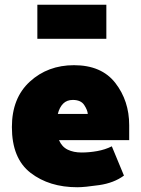

<svg xmlns="http://www.w3.org/2000/svg" viewBox="-20 -776 593 807"><path d="M137 -756H427V-613H137ZM30 -242Q30 -364 105.5 -433Q181 -502 291 -502Q407 -502 465 -427Q523 -352 523 -250V-187H228Q240 -159 264.5 -147Q289 -135 323 -135Q355 -135 388.5 -141Q422 -147 450 -161L501 -38Q459 -7 397 2Q335 11 305 11Q187 11 108.5 -49.5Q30 -110 30 -242ZM349 -297Q348 -313 334 -334.5Q320 -356 286 -356Q261 -356 245.5 -340.5Q230 -325 223 -297Z"/></svg>

Font: Palanquin Dark
Style: Bold
Weight: 700
Designer: Pria Ravichandran
Version: Version 1.000